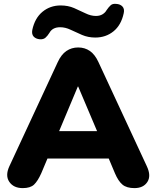

<svg xmlns="http://www.w3.org/2000/svg" viewBox="-20 -958 803 987"><path d="M185 -756Q164 -758 153 -770Q142 -782 146 -804Q159 -865 198.5 -897.5Q238 -930 292 -930Q330 -930 361 -916.5Q392 -903 419.5 -889.5Q447 -876 473 -876Q493 -876 507 -884.5Q521 -893 528 -906Q539 -922 549 -931Q559 -940 577 -938Q598 -937 609.5 -924.5Q621 -912 616 -890Q603 -829 563.5 -797Q524 -765 470 -765Q433 -765 401.5 -778.5Q370 -792 343 -805Q316 -818 289 -818Q250 -818 234 -789Q224 -773 213.5 -764Q203 -755 185 -756ZM97 9Q50 9 28 -23Q6 -55 28 -103L277 -639Q295 -678 321.5 -696Q348 -714 382 -714Q416 -714 442 -696Q468 -678 486 -639L735 -103Q758 -54 737.5 -22.5Q717 9 671 9Q631 9 609.5 -9Q588 -27 571 -67L539 -143H224L192 -67Q174 -27 155 -9Q136 9 97 9ZM380 -513 284 -284H479L382 -513Z"/></svg>

Font: Chiron GoRound TC H
Style: Regular
Weight: 900
Designer: Ryoko NISHIZUKA 西塚涼子 (kana, bopomofo & ideographs); Paul D. Hunt (Latin, Greek & Cyrillic); Sandoll Communications 산돌커뮤니
Foundry: Adobe
Version: Version 1.000;hotconv 1.1.1;makeotfexe 2.6.0